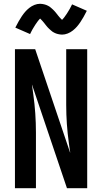

<svg xmlns="http://www.w3.org/2000/svg" viewBox="-20 -995 540 1015"><path d="M59 0V-735H166L351 -187Q351 -191 350.5 -194.5Q350 -198 349 -202L344 -239Q337 -289 333.5 -339.5Q330 -390 330 -441V-735H441V0H334L149 -548Q149 -544 149.5 -540.5Q150 -537 151 -533L156 -496Q163 -446 166.5 -395.5Q170 -345 170 -294V0ZM308 -812Q302 -812 296.5 -813Q291 -814 286 -815Q281 -816 276 -818Q271 -820 266 -822.5Q261 -825 257.5 -827.5Q254 -830 249.5 -834Q245 -838 240.5 -842Q236 -846 232.5 -850Q229 -854 226 -857.5Q223 -861 220 -865Q217 -869 213 -874Q209 -879 205 -883.5Q201 -888 198.5 -890.5Q196 -893 192 -897Q190 -895 186.5 -891Q183 -887 181 -884.5Q179 -882 177 -879Q175 -876 172.5 -872.5Q170 -869 167.5 -865.5Q165 -862 162.5 -857.5Q160 -853 157 -848.5Q154 -844 151 -838.5Q148 -833 145 -827Q142 -821 139 -815L61 -849Q70 -867 78.5 -882Q87 -897 95.5 -909.5Q104 -922 113 -932.5Q122 -943 134.5 -953Q147 -963 162 -969Q177 -975 192 -975Q198 -975 203.5 -974Q209 -973 214 -972Q219 -971 224 -969Q229 -967 234 -964.5Q239 -962 242.5 -959.5Q246 -957 250.5 -953Q255 -949 259.5 -945Q264 -941 267.5 -937Q271 -933 274 -929.5Q277 -926 280 -922Q283 -918 287 -913Q291 -908 295 -903.5Q299 -899 301.5 -896.5Q304 -894 308 -890Q310 -892 313.5 -896Q317 -900 319 -902.5Q321 -905 323 -908Q325 -911 327.5 -914.5Q330 -918 332.5 -921.5Q335 -925 337.5 -929.5Q340 -934 343 -938.5Q346 -943 349 -948.5Q352 -954 355 -960Q358 -966 361 -972L439 -938Q430 -920 421.5 -905Q413 -890 404.5 -877.5Q396 -865 387 -854.5Q378 -844 365.5 -834Q353 -824 338 -818Q323 -812 308 -812Z"/></svg>

Font: Iosevka Curly
Style: Bold
Weight: 700
Monospace: yes
Designer: Belleve Invis
Foundry: Belleve Invis
Version: Version 22.1.2; ttfautohint (v1.8.4)